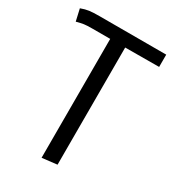

<svg xmlns="http://www.w3.org/2000/svg" viewBox="-183 -624 839 933"><g transform="rotate(30 236.0 -157.5)"><path d="M472.2 -525.9V-457L282.2 -456.1V201.2L198.2 210.9V-456.1H98.1Q67.9 -456.1 52.2 -453.9Q36.6 -451.7 11.2 -444.8L-3.9 -511.2Q21 -520.5 41.5 -523.2Q62 -525.9 99.1 -525.9Z"/></g></svg>

Font: Fira Sans Book
Style: Regular
Weight: 350
Designer: Carrois Corporate & Edenspiekermann AG
Foundry: Carrois Corporate GbR & Edenspiekermann AG
Version: Version 4.203;PS 004.203;hotconv 1.0.88;makeotf.lib2.5.64775